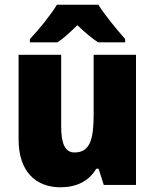

<svg xmlns="http://www.w3.org/2000/svg" viewBox="-20 -786 658 816"><path d="M398 -766H222C197 -724 141 -655 107 -620V-606H224C253 -625 277 -648 309 -679C341 -648 368 -625 397 -606H512V-620C476 -661 426 -721 398 -766ZM558 -553H378V-300C378 -197 364 -138 297 -138C256 -138 240 -176 240 -249V-553H59V-193C59 -56 133 10 237 10C302 10 357 -14 389 -69H399L421 0H558Z"/></svg>

Font: Noto Sans Devanagari SemiCondensed Black
Style: Regular
Weight: 900
Width: 4
Designer: Jelle Bosma - Monotype Design Team
Foundry: Monotype Imaging Inc.
Version: Version 2.004